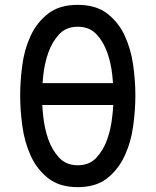

<svg xmlns="http://www.w3.org/2000/svg" viewBox="-20 -760 640 790"><path d="M300 10Q225 10 178.5 -26.5Q132 -63 106.5 -119Q81 -175 72 -241Q63 -307 63 -367Q63 -425 71.5 -490.5Q80 -556 105.5 -611.5Q131 -667 177.5 -703.5Q224 -740 300 -740Q375 -740 421.5 -704Q468 -668 493.5 -612.5Q519 -557 528 -492Q537 -427 537 -368Q537 -308 528 -241.5Q519 -175 493 -119Q467 -63 421 -26.5Q375 10 300 10ZM300 -80Q348 -80 377 -111.5Q406 -143 421.5 -187.5Q437 -232 442 -282Q445 -306 446 -328H154Q155 -306 158 -281Q163 -232 178.5 -187.5Q194 -143 223 -111.5Q252 -80 300 -80ZM445 -418Q444 -433 442 -451Q437 -499 421.5 -543.5Q406 -588 377 -619Q348 -650 300 -650Q252 -650 223 -618.5Q194 -587 178.5 -542.5Q163 -498 158 -450Q156 -433 155 -418Z"/></svg>

Font: Maple Mono Normal
Style: Regular
Weight: 400
Monospace: yes
Designer: subframe7536
Version: Version 7.000